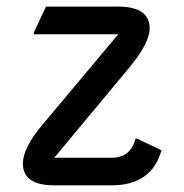

<svg xmlns="http://www.w3.org/2000/svg" viewBox="-20 -557 554 577"><path d="M143.1 0Q48.8 0 48.8 -65.4Q48.8 -113.8 110.4 -185.5L335.4 -454.1H81.5V-459L118.2 -537.1H335.4Q429.7 -537.1 429.7 -471.7Q429.7 -427.2 368.2 -353.5L143.1 -83H314.9Q372.6 -83 387.2 -140.1H392.1L465.3 -105.5Q436 0 314.9 0Z"/></svg>

Font: Nova Oval
Style: Book
Weight: 400
Version: Version 2.000